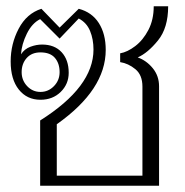

<svg xmlns="http://www.w3.org/2000/svg" viewBox="-20 -592 591 612"><path d="M108 -208Q278 -315 278 -434Q278 -467 267 -493.5Q256 -520 231 -533L170 -469L108 -531Q82 -518 65.5 -484.5Q49 -451 47 -419Q58 -436 77 -443Q96 -450 114 -450Q154 -450 176.5 -425.5Q199 -401 199 -360Q199 -324 173.5 -299Q148 -274 109 -274Q66 -274 40 -306.5Q14 -339 14 -396Q14 -452 39.5 -500.5Q65 -549 112 -564L170 -504L231 -564Q273 -553 295 -518.5Q317 -484 317 -433Q317 -306 161 -196V-32H434V-316Q434 -353 411.5 -371.5Q389 -390 363 -394V-422Q386 -426 411 -445Q436 -464 453 -496.5Q470 -529 470 -572H516Q516 -503 483.5 -463Q451 -423 419 -409Q447 -399 467 -374.5Q487 -350 487 -317V0H108ZM170 -362Q170 -390 155 -407.5Q140 -425 109 -425Q81 -425 65 -407Q49 -389 49 -362Q49 -336 66.5 -317.5Q84 -299 109 -299Q134 -299 152 -317.5Q170 -336 170 -362Z"/></svg>

Font: Taviraj ExtraLight
Style: Regular
Weight: 275
Designer: Katatrad Team
Foundry: CadsonDemak
Version: Version 1.001